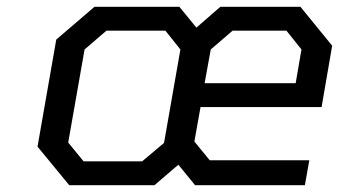

<svg xmlns="http://www.w3.org/2000/svg" viewBox="-20 -543 994 563"><path d="M433 0H183L90 -113L145 -427L257 -523H506L556 -462L626 -523H861L954 -409L923 -229H568L550 -128L595 -73H887L874 0H552L503 -60ZM225 -70H397L461 -124L509 -398L465 -453H292L228 -398L180 -125ZM580 -299H847L864 -398L820 -453H662L598 -398Z"/></svg>

Font: Tomorrow
Style: Italic
Weight: 400
Italic angle: -10°
Designer: Tony de Marco, Monica Rizzolli
Foundry: Just in Type
Version: Version 2.002